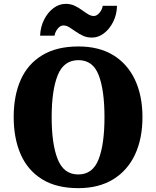

<svg xmlns="http://www.w3.org/2000/svg" viewBox="-20 -966 810 996"><path d="M386 10Q273 10 198.5 -36Q124 -82 87.5 -165Q51 -248 51 -359Q51 -470 87.5 -552Q124 -634 199 -679.5Q274 -725 387 -725Q494 -725 568 -679.5Q642 -634 680.5 -551.5Q719 -469 719 -358Q719 -247 680.5 -164.5Q642 -82 567.5 -36Q493 10 386 10ZM386 -61Q461 -61 491.5 -139.5Q522 -218 522 -358Q522 -498 492 -576Q462 -654 387 -654Q311 -654 279.5 -576Q248 -498 248 -358Q248 -218 279.5 -139.5Q311 -61 386 -61ZM457 -771Q431 -771 410.5 -780.5Q390 -790 372.5 -802.5Q355 -815 339.5 -824.5Q324 -834 309 -834Q293 -834 279.5 -817.5Q266 -801 263 -781H188Q190 -827 209 -864.5Q228 -902 257.5 -924Q287 -946 321 -946Q346 -946 366.5 -936.5Q387 -927 404 -914.5Q421 -902 436.5 -892.5Q452 -883 467 -883Q482 -883 496 -899.5Q510 -916 513 -936H587Q586 -890 567 -852.5Q548 -815 519 -793Q490 -771 457 -771Z"/></svg>

Font: Noto Serif Myanmar SemiCondensed Black
Style: Regular
Weight: 900
Width: 4
Designer: Ben Mitchell and the Monotype Design Team
Foundry: Monotype Imaging Inc.
Version: Version 2.106; ttfautohint (v1.8.4.7-5d5b)